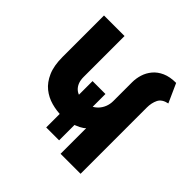

<svg xmlns="http://www.w3.org/2000/svg" viewBox="-142 -630 747 747"><g transform="rotate(45 231.5 -256.5)"><path d="M293 0H403V-364Q403 -390 412.5 -409.5Q422 -429 451 -435L416 -513Q382 -513 358.5 -502.5Q335 -492 320.5 -474.5Q306 -457 299.5 -436Q293 -415 293 -394V-290Q293 -273 287 -258Q281 -243 270.5 -232Q260 -221 245.5 -214.5Q231 -208 214 -208Q199 -208 186 -211.5Q173 -215 164 -223.5Q155 -232 150 -244.5Q145 -257 145 -275V-500H32V-272Q32 -224 46 -192Q60 -160 83 -141.5Q106 -123 135 -115Q164 -107 194 -107Q215 -107 235.5 -112.5Q256 -118 271.5 -126Q287 -134 293 -141ZM181 -288V-33H252V-288Z"/></g></svg>

Font: Advent Pro
Style: Regular
Weight: 400
Designer: VivaRado, Andreas Kalpakidis
Foundry: VivaRado, Andreas Kalpakidis
Version: Version 3.000